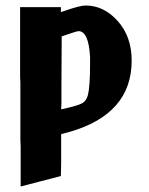

<svg xmlns="http://www.w3.org/2000/svg" viewBox="-20 -498 540 697"><path d="M54 10V-197Q54 -201 53.5 -209Q53 -217 53 -221V-472H201V-454L216 -459Q270 -478 291 -478Q357 -478 407.5 -421.5Q458 -365 458 -278Q458 -84 232 -19L202 -11V93Q202 101 201.5 117Q201 133 201 141L55 179V34Q55 30 54.5 22Q54 14 54 10ZM202 -101Q262 -114 278 -123Q294 -132 299 -153V-152Q307 -185 307 -266V-290Q302 -385 265 -385Q259 -385 204 -366Q204 -336 203.5 -277Q203 -218 203 -189V-125Q203 -121 202.5 -113Q202 -105 202 -101Z"/></svg>

Font: Coval
Style: Black
Weight: 1000
Foundry: Context Ltd
Version: Version 001.000